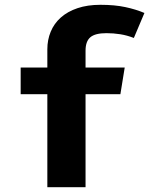

<svg xmlns="http://www.w3.org/2000/svg" viewBox="-20 -779 640 799"><path d="M398 -759Q457 -759 501.5 -749.5Q546 -740 581 -725L537 -621Q509 -632 480.5 -636.5Q452 -641 423 -641Q376 -641 356 -624Q336 -607 336 -568V-498H499L481 -387H336V0H177V-387H66V-498H177V-574Q177 -613 191 -647Q205 -681 233 -706Q261 -731 302.5 -745Q344 -759 398 -759Z"/></svg>

Font: Qzxlaeiskcpccdgjqmyffctclhy
Style: Regular
Weight: 700
Monospace: yes
Designer: Carrois Corporate & Edenspiekermann
Foundry: Carrois Corporate GbR & Edenspiekermann AG
Version: Version 2.001